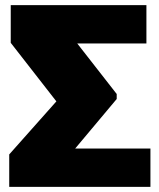

<svg xmlns="http://www.w3.org/2000/svg" viewBox="-20 -731 622 751"><path d="M16.1 0H568.4V-149.9H220.7V-86.4L436.5 -343.8V-363.3L257.3 -592.8V-561H552.7V-710.9H22V-563.5L213.4 -317.9L214.4 -350.1L16.1 -127Z"/></svg>

Font: Roboto Flex
Style: Optical Size 14.0 Weight 1000 Grade 0.00 Width 100 Slant 0.00 Parametric Thick Stroke 96 Parametric Thin Stroke 79 Parametric Counter Width 468 Parametric Uppercase Height 712 Parametric Lowercase Height 514 Parametric Ascender Height 750 Parametric Descender Depth -203.00 Parametric Figure Height 738
Weight: 1000
Designer: Berlow after Robertson
Foundry: Google
Version: Version 3.000